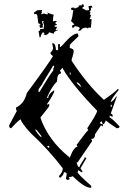

<svg xmlns="http://www.w3.org/2000/svg" viewBox="-20 -863 611 912"><path d="M468.8 -272.5Q463.9 -281.2 463.9 -286.1Q455.1 -285.2 455.1 -277.3Q463.9 -272.5 468.8 -272.5ZM213.9 -161.1V-169.9H204.1Q206.1 -161.1 213.9 -161.1ZM176.8 -211.9V-216.8Q153.3 -249 148.4 -249V-244.1Q169.9 -211.9 176.8 -211.9ZM510.7 -355.5V-365.2H505.9V-355.5ZM367.2 -448.2Q357.4 -471.7 343.8 -471.7Q343.8 -465.8 367.2 -448.2ZM315.4 -508.8V-518.6H311.5V-508.8ZM311.5 -114.3Q331.1 -166 348.6 -166L343.8 -174.8Q394.5 -244.1 399.4 -244.1L394.5 -253.9Q441.4 -324.2 441.4 -336.9Q322.3 -460 278.3 -537.1V-541Q275.4 -541 264.6 -527.3L269.5 -518.6V-513.7Q251 -513.7 251 -476.6Q225.6 -451.2 204.1 -402.3V-397.5H209Q209 -416 237.3 -434.6V-425.8Q219.7 -389.6 204.1 -370.1V-365.2L213.9 -370.1V-360.4Q213.9 -356.4 171.9 -304.7Q208 -197.3 311.5 -114.3ZM167 -425.8Q217.8 -510.7 232.4 -527.3Q232.4 -538.1 237.3 -545.9V-550.8H232.4L181.6 -466.8Q181.6 -462.9 163.1 -439.5V-425.8ZM468.8 -272.5V-262.7L460 -267.6L431.6 -225.6Q431.6 -203.1 413.1 -203.1L418 -193.4L348.6 -91.8H343.8Q349.6 -68.4 357.4 -68.4Q357.4 -76.2 380.9 -110.4V-114.3H389.6V-110.4L362.3 -63.5L371.1 -49.8V-44.9H367.2L352.5 -54.7L348.6 -44.9Q348.6 -37.1 413.1 19.5V29.3Q380.9 29.3 325.2 -26.4Q317.4 -21.5 306.6 -21.5L311.5 -12.7L301.8 -7.8L293 -12.7L296.9 -36.1Q296.9 -44.9 283.2 -44.9Q283.2 -31.2 264.6 -17.6L259.8 -26.4Q278.3 -45.9 278.3 -63.5Q208 -155.3 126 -230.5Q79.1 -282.2 79.1 -295.9Q71.3 -295.9 33.2 -253.9Q23.4 -253.9 23.4 -267.6L55.7 -328.1Q55.7 -333 60.5 -333Q55.7 -341.8 55.7 -351.6Q95.7 -371.1 107.4 -420.9Q217.8 -570.3 232.4 -597.7Q225.6 -597.7 218.8 -611.3Q232.4 -626 232.4 -634.8L227.5 -657.2H232.4Q243.2 -657.2 246.1 -625H255.9V-653.3H264.6V-638.7Q269.5 -638.7 301.8 -675.8Q330.1 -704.1 348.6 -704.1L352.5 -694.3V-690.4Q311.5 -652.3 311.5 -648.4V-634.8Q330.1 -631.8 330.1 -620.1Q330.1 -611.3 320.3 -579.1V-574.2Q395.5 -460 473.6 -388.7Q533.2 -430.7 538.1 -439.5H543V-434.6Q508.8 -393.6 505.9 -378.9Q514.6 -378.9 534.2 -407.2V-402.3L505.9 -323.2Q515.6 -322.3 515.6 -309.6H510.7L501 -314.5V-304.7Q507.8 -304.7 547.9 -262.7Q547.9 -253.9 534.2 -253.9Q497.1 -278.3 482.4 -291Q475.6 -272.5 468.8 -272.5ZM171.9 -685.5H168L163.1 -715.8Q170.9 -715.8 170.9 -721.7L169.9 -724.6L188.5 -726.6L189.5 -742.2Q188.5 -752.9 183.6 -754.9Q187.5 -757.8 187.5 -760.7L186.5 -762.7L178.7 -761.7Q180.7 -752.9 185.5 -745.1Q181.6 -742.2 181.6 -739.3Q186.5 -736.3 187.5 -732.4Q182.6 -732.4 182.6 -733.4Q177.7 -731.4 169.9 -730.5L168 -739.3L171.9 -742.2Q164.1 -742.2 163.1 -744.1L171.9 -745.1L170.9 -749L162.1 -752L157.2 -790Q155.3 -796.9 146.5 -796.9L142.6 -795.9L141.6 -803.7L158.2 -814.5L178.7 -815.4L179.7 -812.5Q179.7 -810.5 175.8 -810.5L179.7 -806.6Q179.7 -802.7 173.8 -794.9L189.5 -798.8Q191.4 -796.9 204.1 -794.9L209 -795.9L203.1 -803.7Q229.5 -793 235.4 -793Q231.4 -782.2 231.4 -761.7L244.1 -763.7Q249 -763.7 250 -760.7L242.2 -754.9Q243.2 -750 252 -745.1Q244.1 -742.2 239.3 -742.2L240.2 -735.4L247.1 -736.3L250 -735.4Q250 -729.5 243.2 -719.7L255.9 -721.7V-719.7Q248 -718.8 239.3 -711.9Q236.3 -710.9 236.3 -703.1Q232.4 -703.1 212.9 -710Q212.9 -702.1 197.3 -696.3Q187.5 -698.2 187.5 -701.2L192.4 -705.1Q186.5 -706.1 186.5 -710Q177.7 -709 171.9 -685.5ZM353.5 -715.8 352.5 -717.8Q352.5 -720.7 359.4 -728.5Q358.4 -735.4 335 -739.3L332 -732.4L323.2 -731.4L322.3 -740.2Q322.3 -743.2 334 -747.1Q333 -749 317.4 -762.7Q324.2 -780.3 328.1 -814.5Q319.3 -814.5 318.8 -817.4Q318.4 -820.3 317.4 -823.2Q319.3 -827.1 328.1 -827.1Q334 -827.1 335 -822.3L356.4 -831.1L352.5 -833Q352.5 -836.9 360.4 -837.9L368.2 -836.9V-841.8L376 -842.8L378.9 -832Q370.1 -827.1 370.1 -824.2Q389.6 -814.5 389.6 -813.5L403.3 -815.4L400.4 -834L414.1 -835.9L418.9 -829.1V-827.1L411.1 -826.2L412.1 -819.3Q412.1 -810.5 404.3 -809.6L410.2 -805.7L406.2 -794.9L412.1 -792Q409.2 -776.4 405.3 -771.5L410.2 -772.5Q415 -772.5 415 -770.5L412.1 -732.4L408.2 -731.4L399.4 -732.4V-728.5Q390.6 -728.5 389.6 -732.4Q367.2 -729.5 365.2 -719.7Z"/></svg>

Font: Blackcraft
Style: Regular
Weight: 400
Designer: GGBotNet
Foundry: GGBotNet
Version: 1.00